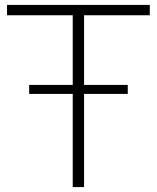

<svg xmlns="http://www.w3.org/2000/svg" viewBox="-20 -760 637 780"><path d="M275.5 0V-378.5H98.5V-415H275.5V-698H8.5V-740H588.5V-698H321.5V-415H499V-378.5H321.5V0Z"/></svg>

Font: Encode Sans SmExp XLt
Style: Regular
Weight: 200
Width: 6
Designer: Multiple Designers
Foundry: Impallari Type
Version: Version 3.002; ttfautohint (v1.8.3) -l 8 -r 50 -G 200 -x 14 